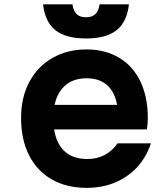

<svg xmlns="http://www.w3.org/2000/svg" viewBox="-20 -864 790 902"><path d="M583.7 -371.2 535.5 -310.3Q535.5 -400.7 497.8 -448.5Q460.1 -496.3 386.7 -496.3Q311.9 -496.3 271.1 -446.7Q230.3 -397.1 230.3 -310.3Q230.3 -216.4 270.8 -166.6Q311.2 -116.9 390.7 -116.9Q435.8 -116.9 471.8 -136Q507.7 -155.1 532.5 -190.6H689Q656.8 -92.7 576.4 -37Q496 18.6 386.7 18.6Q292.8 18.6 223.2 -21.2Q153.6 -61 116.3 -135.1Q79 -209.3 79 -310.3Q79 -405.9 117.6 -478.7Q156.2 -551.5 226.2 -591.6Q296.1 -631.8 386.7 -631.8Q473.9 -631.8 539 -593.1Q604.1 -554.5 639.2 -481.9Q674.3 -409.2 674.3 -310.9Q674.3 -283.5 670.3 -256.1H204.7V-371.2ZM384 -782.9Q412.8 -782.9 428.4 -797.8Q443.9 -812.7 447.6 -843.8H585.7Q576.7 -761.3 528 -722.3Q479.2 -683.3 384 -683.3Q288.8 -683.3 240 -722.3Q191.3 -761.3 182.3 -843.8H320.4Q324.7 -812.7 340 -797.8Q355.2 -782.9 384 -782.9Z"/></svg>

Font: Martian Mono VF sWd Rg
Style: Regular
Weight: 400
Width: 6
Monospace: yes
Designer: Roman Shamin
Foundry: Evil Martians
Version: Version 1.100